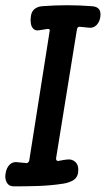

<svg xmlns="http://www.w3.org/2000/svg" viewBox="-27 -690 397 716"><path d="M25 5Q6 5 -2 -10Q-10 -25 -6 -44Q-3 -64 9 -76Q21 -88 39 -85Q47 -84 54.5 -83.5Q62 -83 70 -82Q74 -81 77.5 -84Q81 -87 82 -91L158 -573Q160 -578 157 -580.5Q154 -583 149 -582Q142 -581 134 -579.5Q126 -578 118 -577Q105 -575 97.5 -582.5Q90 -590 88 -602.5Q86 -615 88 -628Q90 -647 102 -656.5Q114 -666 132 -667Q224 -674 314 -667Q334 -666 342 -656Q350 -646 347 -626Q344 -607 332 -595.5Q320 -584 302 -587Q295 -588 287.5 -588.5Q280 -589 272 -590Q267 -591 264 -588.5Q261 -586 260 -581L182 -99Q182 -94 184.5 -91.5Q187 -89 192 -90Q200 -92 207.5 -93Q215 -94 222 -95Q242 -98 255 -85Q268 -72 264 -44Q260 -25 244 -16.5Q228 -8 208 -5Q162 2 116.5 3.5Q71 5 25 5Z"/></svg>

Font: Winky Sans
Style: Italic
Weight: 400
Italic angle: -8.97852°
Designer: Simon Atzbach
Foundry: typofactur
Version: Version 1.205